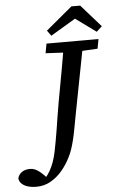

<svg xmlns="http://www.w3.org/2000/svg" viewBox="-172 -909 676 1089"><g transform="rotate(-5 165.5 -364.0)"><path d="M-108 82Q-104 61 -85.5 47Q-67 33 -38 33Q-22 33 -8 39Q6 45 22.5 59Q39 73 61 98L44 95H56H43Q59 77 71.5 55.5Q84 34 94 6.5Q104 -21 111 -56Q116 -83 121.5 -111.5Q127 -140 132 -172Q137 -204 143 -242Q149 -280 157 -326Q172 -409 187.5 -493Q203 -577 217 -667H328L248 -252Q240 -210 233.5 -174.5Q227 -139 220 -110.5Q213 -82 205 -58Q197 -34 186 -13Q167 26 138 60.5Q109 95 72 116Q35 137 -10 137Q-51 137 -77.5 122.5Q-104 108 -108 82ZM108 -613 118 -667H414L404 -613L276 -606H244ZM327 -865 439 -738 408 -709 259 -817H330L149 -709L127 -740L277 -865Z"/></g></svg>

Font: Source Serif 4 Medium
Style: Italic
Weight: 500
Italic angle: -12°
Designer: Frank Grießhammer
Foundry: Adobe Systems Incorporated
Version: Version 4.004;hotconv 1.0.116;makeotfexe 2.5.65601